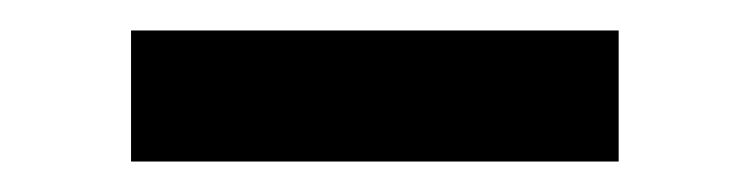

<svg xmlns="http://www.w3.org/2000/svg" viewBox="-20 -373 492 126"><path d="M66 -267H386V-353H66Z"/></svg>

Font: Fixel Display Medium
Style: Regular
Weight: 500
Designer: AlfaBravo + MacPaw
Foundry: Kyrylo Tkachov, Marchela Mozhyna, Serhii Makarenko, Maria Weinstein, Zakhar Kryvoshyya
Version: Version 1.211